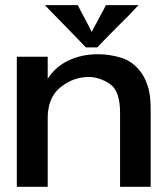

<svg xmlns="http://www.w3.org/2000/svg" viewBox="-20 -720 641 741"><path d="M164.1 -416Q164.1 -416 164.1 -459Q164.1 -501 164.1 -501Q164.1 -501 141.6 -501Q120.1 -501 95.7 -501Q75.2 -501 60.5 -501Q44.9 -501 44.9 -501Q44.9 -501 44.9 -436.5Q44.9 -371.1 44.9 -287.1Q44.9 -220.7 44.9 -155.3Q44.9 -89.8 44.9 -47.9Q44.9 -25.4 44.9 -11.7Q44.9 1 44.9 1Q44.9 1 67.4 1Q88.9 1 113.3 1Q133.8 1 148.4 1Q164.1 1 164.1 1Q164.1 1 164.1 -33.2Q164.1 -68.4 164.1 -112.3Q164.1 -167 164.1 -215.8Q164.1 -264.6 164.1 -264.6Q164.1 -342.8 212.9 -382.8Q262.7 -422.9 322.3 -422.9Q363.3 -422.9 403.3 -396.5Q443.4 -370.1 443.4 -285.2Q443.4 -285.2 443.4 -248Q443.4 -210.9 443.4 -163.1Q443.4 -104.5 443.4 -51.8Q443.4 1 443.4 1Q443.4 1 459 1Q473.6 1 493.2 1Q518.6 1 540 1Q561.5 1 561.5 1Q561.5 1 561.5 -54.7Q561.5 -110.4 561.5 -172.9Q561.5 -222.7 561.5 -261.7Q561.5 -300.8 561.5 -300.8Q561.5 -346.7 552.7 -379.9Q543 -413.1 527.3 -436.5Q497.1 -480.5 451.2 -496.1Q404.3 -510.7 359.4 -510.7Q293.9 -510.7 244.1 -486.3Q194.3 -462.9 164.1 -416ZM311.5 -537.1Q311.5 -537.1 334 -537.1Q355.5 -537.1 355.5 -537.1Q355.5 -537.1 375 -557.6Q395.5 -578.1 421.9 -605.5Q454.1 -637.7 483.4 -667Q511.7 -697.3 511.7 -697.3Q511.7 -697.3 513.7 -698.2Q514.6 -700.2 514.6 -700.2Q514.6 -700.2 499 -700.2Q482.4 -700.2 460.9 -700.2Q435.5 -700.2 412.1 -700.2Q388.7 -700.2 388.7 -700.2Q388.7 -700.2 378.9 -680.7Q368.2 -662.1 357.4 -640.6Q347.7 -623 340.8 -610.4Q334 -596.7 334 -596.7Q334 -596.7 327.1 -610.4Q320.3 -623 311.5 -640.6Q299.8 -662.1 290 -680.7Q280.3 -700.2 280.3 -700.2Q280.3 -700.2 263.7 -700.2Q247.1 -700.2 225.6 -700.2Q200.2 -700.2 176.8 -700.2Q153.3 -700.2 153.3 -700.2Q153.3 -700.2 173.8 -678.7Q194.3 -658.2 220.7 -630.9Q252.9 -597.7 282.2 -567.4Q311.5 -537.1 311.5 -537.1Q311.5 -537.1 311.5 -537.1Q311.5 -537.1 311.5 -537.1Z"/></svg>

Font: umazing
Style: Display
Weight: 400
Designer: umazing